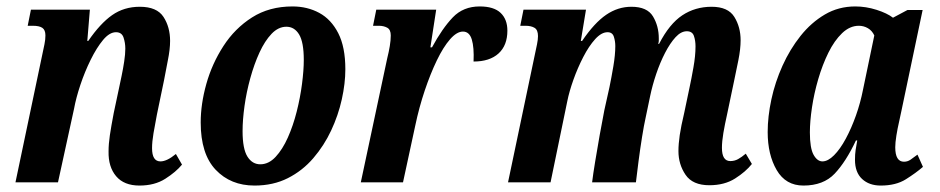

<svg xmlns="http://www.w3.org/2000/svg" viewBox="-20 -566 2917 596"><path d="M413 10Q365 10 340.5 -19Q316 -48 317 -96Q317 -119 321 -146Q325 -173 333 -215L350 -295Q353 -309 357.5 -330.5Q362 -352 365.5 -375Q369 -398 369 -415Q369 -433 363.5 -449.5Q358 -466 340 -466Q320 -466 300 -442Q280 -418 261.5 -380.5Q243 -343 229.5 -302.5Q216 -262 210 -229L160 0H28L112 -400Q115 -414 118 -428.5Q121 -443 121 -456Q121 -473 111.5 -479.5Q102 -486 82 -486H66L76 -536H259L251 -439H254Q291 -493 328 -519Q365 -545 414 -545Q467 -545 487.5 -513.5Q508 -482 508 -439Q508 -413 501 -378.5Q494 -344 489 -316L467 -210Q461 -179 456.5 -152.5Q452 -126 452 -106Q452 -65 478 -65Q498 -65 526 -88L545 -55Q526 -32 493 -11Q460 10 413 10Z M770 10Q696 10 649.5 -39Q603 -88 603 -186Q603 -243 620.5 -305.5Q638 -368 673.5 -423Q709 -478 762.5 -512Q816 -546 888 -546Q934 -546 971 -526Q1008 -506 1030 -463Q1052 -420 1052 -351Q1052 -307 1041 -257.5Q1030 -208 1008 -161Q986 -114 952.5 -75Q919 -36 873.5 -13Q828 10 770 10ZM788 -56Q814 -56 835.5 -79Q857 -102 873.5 -139Q890 -176 901 -219.5Q912 -263 917.5 -305.5Q923 -348 923 -380Q923 -435 908.5 -459Q894 -483 869 -483Q844 -483 823 -461Q802 -439 785.5 -403Q769 -367 757 -323.5Q745 -280 739 -237Q733 -194 733 -159Q733 -104 748 -80Q763 -56 788 -56Z M1182 -385Q1187 -405 1190 -423Q1193 -441 1193 -456Q1193 -474 1182 -480Q1171 -486 1156 -486H1138L1148 -536H1334L1316 -419H1321Q1353 -478 1385.5 -512Q1418 -546 1469 -546Q1513 -546 1534 -526Q1555 -506 1555 -471Q1555 -425 1527.5 -400Q1500 -375 1450 -375Q1452 -419 1444.5 -443.5Q1437 -468 1417 -468Q1398 -468 1377 -444Q1356 -420 1336 -378.5Q1316 -337 1298.5 -285Q1281 -233 1269 -176L1231 0H1100Z M2182 9Q2130 9 2108 -23.5Q2086 -56 2086 -97Q2086 -119 2090 -146.5Q2094 -174 2104 -216L2121 -297Q2126 -320 2132.5 -356.5Q2139 -393 2139 -422Q2139 -440 2134 -454.5Q2129 -469 2112 -469Q2094 -469 2077 -450.5Q2060 -432 2044.5 -402Q2029 -372 2017 -336.5Q2005 -301 1998 -267L1984 -200Q1979 -178 1973 -140.5Q1967 -103 1962 -64.5Q1957 -26 1954 0H1818Q1821 -25 1827.5 -64.5Q1834 -104 1841.5 -146.5Q1849 -189 1856 -224L1872 -296Q1878 -325 1884 -360.5Q1890 -396 1890 -423Q1890 -438 1885.5 -452Q1881 -466 1866 -466Q1847 -466 1827.5 -444.5Q1808 -423 1790.5 -389Q1773 -355 1760 -318.5Q1747 -282 1741 -252L1689 0H1557L1641 -400Q1644 -414 1647 -428.5Q1650 -443 1650 -454Q1650 -473 1639.5 -479.5Q1629 -486 1611 -486H1595L1605 -536H1799L1783 -439H1787Q1825 -495 1861.5 -520Q1898 -545 1940 -545Q1989 -545 2007 -515Q2025 -485 2025 -447Q2025 -443 2025 -439Q2025 -435 2023 -430H2026Q2058 -492 2098 -518.5Q2138 -545 2189 -545Q2240 -545 2259.5 -513.5Q2279 -482 2279 -441Q2279 -414 2272 -379Q2265 -344 2259 -316L2237 -211Q2230 -180 2225.5 -153.5Q2221 -127 2221 -107Q2221 -66 2247 -66Q2260 -66 2271 -72Q2282 -78 2295 -89L2314 -57Q2295 -33 2262 -12Q2229 9 2182 9Z M2474 10Q2419 10 2391 -38Q2363 -86 2363 -156Q2363 -204 2374.5 -257.5Q2386 -311 2409 -362Q2432 -413 2465 -454.5Q2498 -496 2540.5 -521Q2583 -546 2635 -546Q2668 -546 2701 -535.5Q2734 -525 2752 -511L2797 -535H2844L2778 -221Q2776 -210 2771 -188.5Q2766 -167 2762.5 -145Q2759 -123 2759 -109Q2759 -64 2786 -64Q2797 -64 2806 -70Q2815 -76 2828 -86L2845 -48Q2823 -29 2792 -9.5Q2761 10 2714 10Q2678 10 2656 -10.5Q2634 -31 2634 -70Q2634 -87 2636 -100.5Q2638 -114 2641 -130H2637Q2606 -64 2571 -27Q2536 10 2474 10ZM2533 -65Q2550 -65 2569 -84Q2588 -103 2605.5 -135.5Q2623 -168 2637 -207.5Q2651 -247 2659 -288L2694 -456Q2687 -471 2674 -478.5Q2661 -486 2646 -486Q2618 -486 2594 -463Q2570 -440 2551.5 -402.5Q2533 -365 2520 -320.5Q2507 -276 2500.5 -232.5Q2494 -189 2494 -155Q2494 -106 2505.5 -85.5Q2517 -65 2533 -65Z"/></svg>

Font: Noto Serif ExtraCondensed
Style: Bold Italic
Weight: 700
Width: 2
Italic angle: -12°
Designer: Monotype Design Team
Foundry: Monotype Imaging Inc.
Version: Version 2.013; ttfautohint (v1.8.4.7-5d5b)